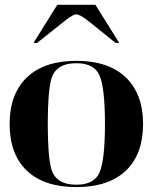

<svg xmlns="http://www.w3.org/2000/svg" viewBox="-20 -762 626 787"><path d="M293 -703.1Q279.3 -703.1 247.1 -677.7L131.8 -585.9H117.2L214.8 -742.2H371.1L468.8 -585.9H454.1L339.8 -677.7Q307.6 -703.1 293 -703.1ZM89.8 -62.5Q19.5 -129.9 19.5 -253.9Q19.5 -377 90.8 -445.3Q162.1 -512.7 293 -512.7Q423.8 -512.7 495.1 -445.3Q566.4 -377 566.4 -253.9Q566.4 -129.9 496.1 -62.5Q424.8 4.9 293 4.9Q161.1 4.9 89.8 -62.5ZM293 -4.9Q367.2 -4.9 388.7 -56.6Q410.2 -109.4 410.2 -253.9Q410.2 -398.4 388.7 -451.2Q367.2 -502.9 293 -502.9Q209 -502.9 190.4 -438.5Q175.8 -386.7 175.8 -253.9Q175.8 -121.1 190.4 -69.3Q209 -4.9 293 -4.9Z"/></svg>

Font: spinweradBold
Style: Regular
Weight: 700
Width: 7
Version: Version 0.3 ; ttfautohint (v1.2) -l 8 -r 50 -G 200 -x 14 -D 